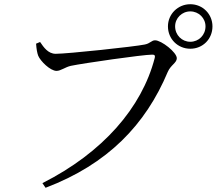

<svg xmlns="http://www.w3.org/2000/svg" viewBox="-20 -846 1040 910"><path d="M181 22 196 44C491 -68 670 -255 775 -505C789 -538 818 -548 818 -570C818 -598 745 -655 715 -655C698 -655 692 -640 666 -635C618 -625 300 -591 244 -591C208 -591 187 -622 170 -647L151 -639C153 -612 156 -596 161 -582C171 -557 218 -510 248 -510C268 -510 289 -528 316 -534C373 -546 657 -587 701 -587C711 -587 717 -585 713 -570C652 -336 468 -123 181 22ZM882 -615C941 -615 987 -661 987 -721C987 -779 941 -826 882 -826C823 -826 776 -779 776 -721C776 -661 823 -615 882 -615ZM882 -648C842 -648 810 -680 810 -721C810 -760 842 -792 882 -792C922 -792 954 -760 954 -721C954 -680 922 -648 882 -648Z"/></svg>

Font: Source Han Serif CN
Style: Regular
Weight: 400
Designer: Ryoko NISHIZUKA 西塚涼子 (kana & ideographs); Frank Grießhammer (Latin, Greek & Cyrillic); Wenlong ZHANG 张文龙 (bopomofo); San
Foundry: Adobe
Version: Version 2.003;hotconv 1.1.1;makeotfexe 2.6.0